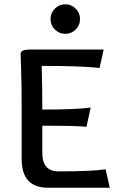

<svg xmlns="http://www.w3.org/2000/svg" viewBox="-20 -884 550 904"><path d="M497.1 0H206.5Q82 0 82 -134.8V-375.5Q82 -486.8 79.6 -548.3Q77.1 -609.9 77.1 -630.4Q77.1 -640.1 87.9 -645.5Q98.6 -650.9 130.4 -650.9H468.3L448.7 -564Q364.3 -573.7 176.3 -573.7Q179.2 -470.7 179.2 -368.2Q344.2 -368.2 407.2 -377.9L387.2 -287.1Q344.2 -292 179.2 -292V-164.1Q179.2 -77.1 255.4 -77.1Q413.6 -77.1 477.1 -86.9ZM287.6 -724.6Q258.8 -724.6 238.3 -745.1Q217.8 -765.6 217.8 -794.4Q217.8 -822.8 238.3 -843.3Q258.8 -863.8 287.6 -863.8Q315.9 -863.8 336.4 -843.3Q356.9 -822.8 356.9 -794.4Q356.9 -765.6 336.4 -745.1Q315.9 -724.6 287.6 -724.6Z"/></svg>

Font: Bainsley
Style: Regular
Weight: 400
Designer: Paul James MIller
Foundry: High-Logic / Made with FontCreator
Version: Version 1.411;March 28, 2021;FontCreator 13.0.0.2683 64-bit